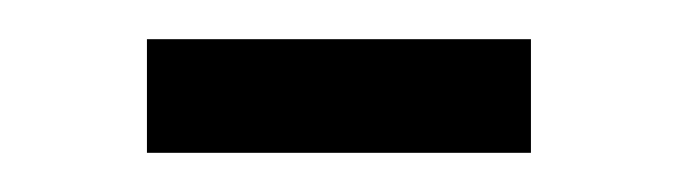

<svg xmlns="http://www.w3.org/2000/svg" viewBox="-20 -341 347 98"><path d="M55 -263V-321H251V-263Z"/></svg>

Font: Teko Variable Light
Style: Regular
Weight: 300
Designer: Manushi Parikh, Jonny Pinhorn
Foundry: Indian Type Foundry
Version: Version 3.000